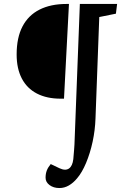

<svg xmlns="http://www.w3.org/2000/svg" viewBox="-20 -720 647 969"><path d="M350 83Q352 57 354 35.5Q356 14 357 -22L383 -700H571L565 -651L481 -634L462 -123Q460 -63 447.5 -5Q435 53 414.5 102Q394 151 369 180Q350 203 327.5 216Q305 229 280 229Q250 229 230 214Q210 199 210 177Q210 157 216 141Q222 125 236 108L280 129Q310 143 328 130.5Q346 118 350 83ZM303 -222H286Q216 -222 166 -248Q116 -274 90 -324Q64 -374 64 -445Q64 -530 93.5 -586.5Q123 -643 179.5 -671.5Q236 -700 315 -700H328Z"/></svg>

Font: Literata 18pt Medium
Style: Italic
Weight: 500
Italic angle: -2°
Designer: Latin by Veronika Burian and Jose Scaglione. Greek by Irene Vlachou. Cyrillic by Vera Evstafieva
Foundry: TypeTogether
Version: Version 3.103;gftools[0.9.29]